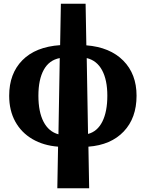

<svg xmlns="http://www.w3.org/2000/svg" viewBox="-20 -780 778 1025"><path d="M286 225 290 3Q212 -3 153 -37.5Q94 -72 61.5 -131Q29 -190 29 -269Q29 -387 99.5 -458.5Q170 -530 301 -539L305 -760H437L441 -538Q567 -528 638 -456.5Q709 -385 709 -269Q709 -150 640.5 -78Q572 -6 452 3L456 225ZM185 -269Q185 -183 212.5 -130Q240 -77 292 -63L299 -470Q242 -459 213.5 -407Q185 -355 185 -269ZM553 -269Q553 -353 525 -405Q497 -457 443 -470L450 -65Q500 -78 526.5 -131Q553 -184 553 -269Z"/></svg>

Font: Noto Serif ExtraCondensed Black
Style: Regular
Weight: 900
Width: 2
Designer: Monotype Design Team
Foundry: Monotype Imaging Inc.
Version: Version 2.015; ttfautohint (v1.8.4.7-5d5b)